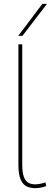

<svg xmlns="http://www.w3.org/2000/svg" viewBox="-20 -971 265 1001"><path d="M96 -740V-113Q96 -70 105 -47.5Q114 -25 129 -17.5Q144 -10 163 -10Q187 -10 217 -20L221 -1Q192 10 163 10Q138 10 118.5 0.5Q99 -9 87.5 -35.5Q76 -62 76 -113V-740ZM75 -784 201 -951H225L97 -784Z"/></svg>

Font: Georama Thin
Style: Regular
Weight: 100
Designer: Jean-Baptiste Levee
Foundry: Production Type
Version: Version 1.000